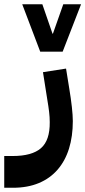

<svg xmlns="http://www.w3.org/2000/svg" viewBox="-80 -647 403 907"><path d="M-60 90H-20Q71 90 113.5 53Q156 16 155 -70Q155 -93 152 -118.5Q149 -144 144 -173L123 -306L232 -323L247 -230Q255 -182 259.5 -141.5Q264 -101 264 -75Q264 -3 246 55Q228 113 192 154.5Q156 196 103 218Q50 240 -19 240H-60ZM25 -627H120L168 -488H170L219 -627H303L216 -403H110Z"/></svg>

Font: IBM Plex Sans Arabic
Style: Bold
Weight: 700
Designer: Mike Abbink, Paul van der Laan, Pieter van Rosmalen, Wael Morcos, Khajak Apelian
Foundry: Bold Monday
Version: Version 1.2